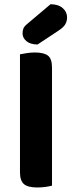

<svg xmlns="http://www.w3.org/2000/svg" viewBox="-20 -858 333 886"><path d="M72.2 -419.1H220V-1.3Q210.7 1.4 191.5 4.3Q172.3 7.1 151.8 7.1Q108.4 7.1 90.3 -8.6Q72.2 -24.4 72.2 -62.5ZM220 -235.6H72.2V-607.4Q82.2 -609.4 101.9 -612.6Q121.7 -615.8 140.8 -615.8Q182.7 -615.8 201.3 -601.3Q220 -586.8 220 -546.2ZM104.5 -746.7 213.2 -838.5Q249.4 -838.2 269.5 -820.6Q289.5 -803 289.5 -777.6Q289.5 -760.1 281.1 -745.7Q272.8 -731.4 248.9 -715.9L153.2 -652.6Q119.3 -653.2 101.7 -668.3Q84.1 -683.4 84.1 -703.9Q84.1 -715.4 87.7 -725.6Q91.4 -735.8 104.5 -746.7Z"/></svg>

Font: Baloo Bhaina 2
Style: Regular
Weight: 400
Designer: Yesha Goshar, Manish Minz, Shuchita Grover and Ek Type
Foundry: Ek Type
Version: Version 1.700